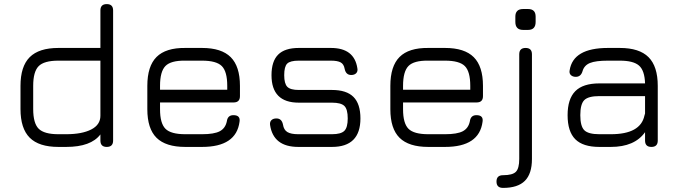

<svg xmlns="http://www.w3.org/2000/svg" viewBox="-20 -717 3317 937"><path d="M265 0Q170 0 125 -45Q80 -90 80 -185V-298Q80 -393 125 -438Q170 -483 265 -483H470V-666Q470 -697 501 -697Q532 -697 532 -666V-31Q532 0 501 0Q470 0 470 -31V-61Q424 0 303 0ZM303 -62Q380 -62 425 -85Q470 -108 470 -152V-421H265Q195 -421 168.5 -394Q142 -367 142 -298V-185Q142 -115 169 -88.5Q196 -62 265 -62Z M884 0Q789 0 744 -44.5Q699 -89 699 -184V-298Q699 -394 744 -439Q789 -484 884 -483H966Q1061 -483 1106 -438Q1151 -393 1151 -298V-248Q1151 -217 1120 -217H761V-184Q761 -115 787.5 -88.5Q814 -62 884 -62H966Q1025 -62 1052.5 -76.5Q1080 -91 1087 -125Q1091 -155 1119 -155Q1154 -155 1149 -123Q1133 0 966 0ZM884 -421Q814 -422 787.5 -395Q761 -368 761 -298V-279H1089V-298Q1089 -368 1062.5 -394.5Q1036 -421 966 -421Z M1436 0Q1314 0 1298 -107Q1296 -122 1304.5 -130.5Q1313 -139 1329 -139Q1355 -139 1361 -109Q1365 -83 1382.5 -72.5Q1400 -62 1436 -62H1600Q1644 -62 1660.5 -78.5Q1677 -95 1677 -139Q1677 -184 1660.5 -200Q1644 -216 1600 -216H1438Q1305 -216 1305 -350Q1305 -418 1337.5 -450.5Q1370 -483 1438 -483H1595Q1709 -483 1724 -384Q1727 -369 1718.5 -360Q1710 -351 1694 -351Q1668 -351 1662 -381Q1658 -404 1642.5 -412.5Q1627 -421 1595 -421H1438Q1396 -421 1381.5 -406.5Q1367 -392 1367 -350Q1367 -309 1382 -293.5Q1397 -278 1438 -278H1600Q1671 -278 1705 -244Q1739 -210 1739 -139Q1739 0 1600 0Z M2070 0Q1975 0 1930 -44.5Q1885 -89 1885 -184V-298Q1885 -394 1930 -439Q1975 -484 2070 -483H2152Q2247 -483 2292 -438Q2337 -393 2337 -298V-248Q2337 -217 2306 -217H1947V-184Q1947 -115 1973.5 -88.5Q2000 -62 2070 -62H2152Q2211 -62 2238.5 -76.5Q2266 -91 2273 -125Q2277 -155 2305 -155Q2340 -155 2335 -123Q2319 0 2152 0ZM2070 -421Q2000 -422 1973.5 -395Q1947 -368 1947 -298V-279H2275V-298Q2275 -368 2248.5 -394.5Q2222 -421 2152 -421Z M2533 -571Q2495 -571 2495 -610V-636Q2495 -673 2533 -673H2557Q2594 -673 2594 -636V-610Q2594 -571 2557 -571ZM2435 138Q2481 138 2497.5 121.5Q2514 105 2514 59V-452Q2514 -483 2545 -483Q2576 -483 2576 -452V59Q2576 131 2541.5 165.5Q2507 200 2435 200Q2403 200 2403 169Q2403 138 2435 138Z M2905 0Q2825 0 2787.5 -37.5Q2750 -75 2750 -155Q2750 -234 2787.5 -272Q2825 -310 2905 -310H3128Q3126 -373 3098.5 -397Q3071 -421 3005 -421H2947Q2887 -421 2859 -409.5Q2831 -398 2823 -370Q2815 -342 2790 -342Q2775 -342 2766 -350.5Q2757 -359 2760 -374Q2777 -483 2947 -483H3005Q3100 -483 3145 -438Q3190 -393 3190 -298V-31Q3190 0 3159 0Q3128 0 3128 -31V-72Q3077 0 2961 0ZM2961 -62Q3106 -62 3125 -153Q3126 -157 3128 -163V-248H2905Q2851 -248 2831.5 -228.5Q2812 -209 2812 -155Q2812 -101 2831.5 -81.5Q2851 -62 2905 -62Z"/></svg>

Font: Jura Medium
Style: Regular
Weight: 500
Designer: Daniel Johnson, Alexei Vanyashin
Foundry: Daniel Johnson
Version: Version 5.103